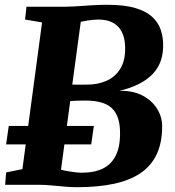

<svg xmlns="http://www.w3.org/2000/svg" viewBox="-20 -771 731 801"><path d="M300.5 10Q277 10 249.2 7.5Q221.5 5 194.2 2.5Q167 0 145 0H1.5L5.5 -51.5L73.5 -65.5L155.5 -677.5L84.5 -689.5L90.5 -743H254Q282.5 -743.5 310.2 -745.5Q338 -747.5 367.2 -749.2Q396.5 -751 428 -751Q499.5 -751 544.5 -737.5Q589.5 -724 614.5 -701Q639.5 -678 649.5 -649.5Q659.5 -621 660.5 -591Q663.5 -511 617.5 -462.8Q571.5 -414.5 478.5 -392Q534 -393.5 573.8 -372.8Q613.5 -352 635 -317.8Q656.5 -283.5 656.5 -244Q656.5 -175.5 633.5 -127Q610.5 -78.5 565.5 -48.2Q520.5 -18 454 -4Q387.5 10 300.5 10ZM321.5 -50.5Q375.5 -50.5 411.8 -69.2Q448 -88 465.5 -127.5Q483 -167 480.5 -228Q478.5 -290.5 445.2 -321Q412 -351.5 336 -351.5Q316 -351.5 302.8 -351Q289.5 -350.5 273 -349.5L234.5 -63Q247.5 -59.5 263.5 -56.8Q279.5 -54 295.2 -52.2Q311 -50.5 321.5 -50.5ZM281.5 -418Q300 -417.5 314.2 -417.8Q328.5 -418 344.5 -418Q387.5 -418 424 -433.8Q460.5 -449.5 482.2 -484.8Q504 -520 502 -578Q500.5 -614.5 487.5 -639.2Q474.5 -664 450 -676.8Q425.5 -689.5 389.5 -689.5Q380.5 -689.5 368 -688.2Q355.5 -687 342.2 -685Q329 -683 317 -680ZM5.5 -168.5 16.5 -245.5H371.5L360.5 -168.5Z"/></svg>

Font: Merriweather Light 18pt Black
Style: Italic
Weight: 900
Italic angle: -7.8°
Version: Version 2.101